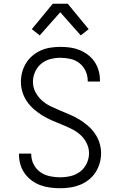

<svg xmlns="http://www.w3.org/2000/svg" viewBox="-20 -992 640 1020"><path d="M299 8Q273 8 246.5 4.5Q220 1 195 -8Q170 -17 148.5 -33Q127 -49 111.5 -70.5Q96 -92 88.5 -117.5Q81 -143 81 -169V-176H146V-171Q146 -144 159 -118.5Q172 -93 194.5 -77.5Q217 -62 244 -56Q271 -50 299 -50Q327 -50 355 -56.5Q383 -63 405.5 -80Q428 -97 440.5 -123.5Q453 -150 453 -178Q453 -206 440 -232Q427 -258 406 -276.5Q385 -295 359.5 -307.5Q334 -320 308 -330.5Q282 -341 256.5 -352Q231 -363 207 -377.5Q183 -392 161.5 -410.5Q140 -429 124 -452Q108 -475 99.5 -502Q91 -529 91 -557Q91 -584 98 -609.5Q105 -635 119 -657.5Q133 -680 153.5 -697Q174 -714 198 -724.5Q222 -735 248.5 -739Q275 -743 301 -743Q327 -743 352.5 -739.5Q378 -736 402 -726.5Q426 -717 447 -701Q468 -685 482.5 -663.5Q497 -642 504 -616.5Q511 -591 511 -566V-559H446V-564Q446 -590 434.5 -615Q423 -640 402 -656.5Q381 -673 354.5 -679Q328 -685 301 -685Q274 -685 247 -678Q220 -671 199 -653.5Q178 -636 166.5 -610.5Q155 -585 155 -557Q155 -529 168 -503.5Q181 -478 202 -459Q223 -440 248 -428Q273 -416 299 -405Q325 -394 351 -383Q377 -372 401 -357.5Q425 -343 446.5 -324.5Q468 -306 484 -283Q500 -260 508.5 -233Q517 -206 517 -178Q517 -151 509.5 -125Q502 -99 487.5 -76.5Q473 -54 451.5 -37Q430 -20 405 -10Q380 0 353 4Q326 8 299 8ZM191 -804 149 -837 260 -972H340L451 -837L409 -804L300 -927Z"/></svg>

Font: Iosevka Light Extended
Style: Regular
Weight: 300
Width: 7
Monospace: yes
Designer: Belleve Invis
Foundry: Belleve Invis
Version: Version 32.5.0; ttfautohint (v1.8.4)